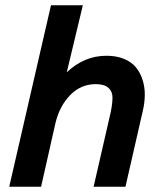

<svg xmlns="http://www.w3.org/2000/svg" viewBox="-20 -710 609 730"><path d="M15.1 0 173.8 -689.9H294.9L233.9 -435.1Q300.3 -498 384.8 -498Q422.9 -498 451.7 -486.1Q480.5 -474.1 497.1 -453.6Q513.7 -433.1 522.2 -406Q530.8 -378.9 530.5 -349.1Q530.3 -319.3 522.9 -288.1L457 0H335.9L400.9 -283.2Q407.2 -313.5 407.7 -337.4Q408.2 -361.3 392.6 -375.7Q377 -390.1 344.2 -390.1Q287.1 -390.1 246.6 -348.1Q206.1 -306.2 190.9 -242.2L136.2 0Z"/></svg>

Font: HK Grotesk Legacy
Style: Bold Italic
Weight: 700
Italic angle: -13°
Designer: Alfredo Marco Pradil
Foundry: Hanken Design Co.
Version: Version 2.022;PS 002.022;hotconv 1.0.88;makeotf.lib2.5.64775